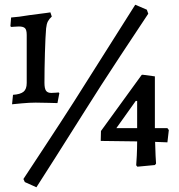

<svg xmlns="http://www.w3.org/2000/svg" viewBox="-20 -698 758 812"><path d="M35 -297Q66 -299 79.5 -310Q93 -321 93 -347V-550Q93 -572 85.5 -579Q78 -586 60 -586Q50 -586 40.5 -585Q31 -584 28 -584L24 -587L27 -624Q58 -626 105 -634Q200 -646 193 -646L199 -628Q188 -618 182.5 -607.5Q177 -597 175 -578Q172 -543 170 -474Q168 -405 168 -348Q168 -324 174.5 -314.5Q181 -305 197 -305Q208 -305 216.5 -306Q225 -307 228 -307L231 -304L223 -262Q213 -262 186 -263Q159 -264 131 -264Q105 -264 73 -261Q41 -258 31 -257ZM85 72 79 59Q100 27 169.5 -78.5Q239 -184 294 -270L552 -678L601 -657L607 -640Q578 -597 488.5 -461Q399 -325 344 -237Q273 -124 213.5 -30.5Q154 63 134 94ZM556 1Q557 -8 558.5 -39.5Q560 -71 560 -100L406 -102L407 -144L579 -381L583 -382L635 -375V-156H688L694 -148L688 -96L636 -98Q637 -64 638 -39Q639 -14 640 -6L635 0L561 7ZM560 -156V-271H554L472 -156Z"/></svg>

Font: Alegreya Medium
Style: Regular
Weight: 500
Designer: Juan Pablo del Peral
Foundry: Huerta Tipografica
Version: Version 2.007; ttfautohint (v1.6)